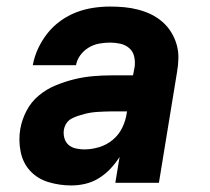

<svg xmlns="http://www.w3.org/2000/svg" viewBox="-20 -558 640 586"><path d="M198 8Q162 8 128.5 -2Q95 -12 72.5 -36Q50 -60 43 -95Q36 -130 42 -165Q47 -193 61 -220Q75 -247 98.5 -266.5Q122 -286 150 -297.5Q178 -309 206.5 -316Q235 -323 263.5 -325.5Q292 -328 320 -328H386L391 -354Q393 -370 389.5 -385.5Q386 -401 374.5 -411Q363 -421 347.5 -424.5Q332 -428 316 -428Q300 -428 283 -425Q266 -422 251 -413Q236 -404 225.5 -390Q215 -376 212 -359H80Q85 -386 96.5 -410.5Q108 -435 125 -456.5Q142 -478 165 -494.5Q188 -511 213 -520.5Q238 -530 264 -534Q290 -538 316 -538Q338 -538 359.5 -536Q381 -534 402 -528.5Q423 -523 441.5 -514Q460 -505 475.5 -491.5Q491 -478 502 -460.5Q513 -443 519 -422.5Q525 -402 524.5 -380Q524 -358 520 -336L465 0H332L345 -79Q333 -60 317 -43Q301 -26 281.5 -14Q262 -2 240.5 3Q219 8 198 8ZM237 -102Q260 -102 283 -109Q306 -116 324.5 -131.5Q343 -147 353.5 -169Q364 -191 367 -214L368 -218H320Q310 -218 299.5 -217.5Q289 -217 279 -216.5Q269 -216 259 -214.5Q249 -213 239 -210.5Q229 -208 218.5 -204.5Q208 -201 198.5 -196Q189 -191 183 -182Q177 -173 175 -162Q173 -149 176.5 -136.5Q180 -124 189 -116Q198 -108 211 -105Q224 -102 237 -102Z"/></svg>

Font: Iosevka Curly XBdExObl
Style: Regular
Weight: 800
Width: 7
Italic angle: -9°
Monospace: yes
Designer: Belleve Invis
Foundry: Belleve Invis
Version: Version 11.1.0; ttfautohint (v1.8.3)